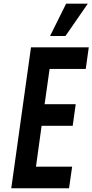

<svg xmlns="http://www.w3.org/2000/svg" viewBox="-20 -1002 492 1022"><path d="M452.5 -750 436.5 -635H244L217.5 -447.5H383L367 -332.5H201.5L171.5 -115H364L347.5 0H40L145 -750ZM246.5 -810.5 332 -982.5H447.5L328.5 -810.5Z"/></svg>

Font: Mohave Light SemiBold
Style: Italic
Weight: 600
Italic angle: -8°
Version: Version 2.003